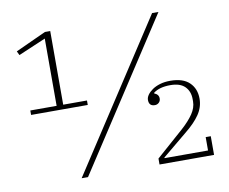

<svg xmlns="http://www.w3.org/2000/svg" viewBox="-77 -795 1061 891"><g transform="rotate(-10 453.5 -349.0)"><path d="M58 -351H182V-668L53 -613L44 -632L188 -698H213V-351H325V-330H58ZM693 -698H723L268 0H238ZM605 -28 733 -141Q770 -174 789.5 -203Q809 -232 809 -261V-272Q809 -309 786.5 -331.5Q764 -354 718 -354Q666 -354 638 -332V-329Q659 -321 659 -302Q659 -290 651 -282.5Q643 -275 632 -275Q604 -275 604 -304Q604 -316 612.5 -328Q621 -340 636 -350.5Q651 -361 672.5 -367.5Q694 -374 721 -374Q781 -374 811 -345Q841 -316 841 -269Q841 -229 817.5 -194.5Q794 -160 749 -124L633 -28V-25H838V-88H862V0H605Z"/></g></svg>

Font: IBM Plex Serif ExtLt
Style: Regular
Weight: 200
Designer: Mike Abbink, Paul van der Laan, Pieter van Rosmalen
Foundry: Bold Monday
Version: Version 3.001